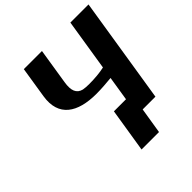

<svg xmlns="http://www.w3.org/2000/svg" viewBox="-231 -875 1213 1213"><g transform="rotate(-45 375.5 -268.5)"><path d="M140 -502C115 -343 219 -276 388 -276C434 -276 478 -280 521 -284L495 -120H387L340 174H496L524 0H638L751 -711H589L534 -365C495 -356 446 -352 400 -352C380 -352 361 -353 346 -356C301 -367 286 -404 297 -471L335 -711H173Z"/></g></svg>

Font: Aerodynamic
Style: BdObl
Weight: 500
Designer: Google
Version: Version 2.000980; 2014